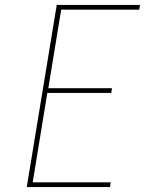

<svg xmlns="http://www.w3.org/2000/svg" viewBox="-20 -755 616 775"><path d="M88 0H424L427 -19H112L171 -380H429L432 -399H175L227 -716H542L545 -735H209Z"/></svg>

Font: Iosevka Sparkle Thin Oblique
Style: Regular
Weight: 100
Italic angle: -9°
Designer: Belleve Invis
Foundry: Belleve Invis
Version: Version 4.5.0; ttfautohint (v1.8.3)